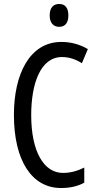

<svg xmlns="http://www.w3.org/2000/svg" viewBox="-20 -936 486 966"><path d="M278 -916C247 -916 230 -896 230 -858C230 -822 248 -801 278 -801C308 -801 324 -822 324 -858C324 -895 309 -916 278 -916ZM292 -649C329 -649 362 -637 392 -618L422 -689C381 -713 337 -725 289 -725C128 -725 50 -561 50 -358C50 -127 141 10 287 10C333 10 372 1 404 -17V-93C372 -77 337 -66 297 -66C199 -66 137 -176 137 -357C137 -512 182 -649 292 -649Z"/></svg>

Font: Noto Sans Devanagari ExtraCondensed
Style: Regular
Weight: 400
Width: 2
Designer: Jelle Bosma - Monotype Design Team
Foundry: Monotype Imaging Inc.
Version: Version 2.004